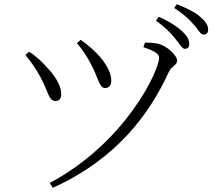

<svg xmlns="http://www.w3.org/2000/svg" viewBox="-20 -855 1040 916"><path d="M815 -672C837 -646 848 -622 862 -622C875 -622 883 -630 883 -645C883 -666 873 -683 848 -707C823 -729 788 -753 737 -775L724 -756C766 -727 795 -697 815 -672ZM903 -739C926 -715 935 -690 952 -690C965 -690 973 -698 973 -714C973 -734 962 -752 934 -776C911 -796 874 -815 824 -835L811 -817C856 -788 880 -765 903 -739ZM347 -649C377 -615 396 -583 415 -547C447 -489 453 -435 481 -435C499 -435 511 -446 511 -470C511 -506 489 -545 459 -582C431 -613 402 -639 365 -665ZM101 -593C127 -562 151 -527 172 -489C211 -417 212 -373 245 -373C265 -373 273 -388 272 -409C272 -438 252 -483 208 -529C187 -554 152 -588 119 -608ZM232 41C538 -98 693 -311 785 -511C800 -543 825 -543 825 -566C825 -591 776 -636 736 -646C714 -651 688 -652 672 -652L664 -630C722 -610 739 -597 739 -579C739 -519 580 -175 217 18Z"/></svg>

Font: Noto Serif CJK TC Light
Style: Regular
Weight: 300
Designer: Ryoko NISHIZUKA 西塚涼子 (kana & ideographs); Frank Grießhammer (Latin, Greek & Cyrillic); Wenlong ZHANG 张文龙 (bopomofo); San
Foundry: Adobe
Version: Version 2.001;hotconv 1.1.0;makeotfexe 2.6.0